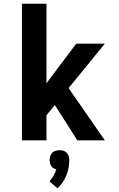

<svg xmlns="http://www.w3.org/2000/svg" viewBox="-20 -755 640 1033"><path d="M98 0V-735H230V-307L390 -520H544L349 -281L544 0H396L275 -190L230 -135V0ZM289 258 246 221Q259 207 268 190.5Q277 174 283 156Q275 154 267.5 149.5Q260 145 255.5 138Q251 131 249 122.5Q247 114 247 105Q247 95 250.5 84.5Q254 74 261.5 66.5Q269 59 279 56Q289 53 300 53Q311 53 321 56Q331 59 338.5 66.5Q346 74 349.5 84.5Q353 95 353 105Q353 127 349 148Q345 169 337 188.5Q329 208 317 226Q305 244 289 258Z"/></svg>

Font: Iosevka Aile Extrabold
Style: Regular
Weight: 800
Designer: Belleve Invis
Foundry: Belleve Invis
Version: Version 27.3.5; ttfautohint (v1.8.4)